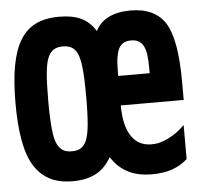

<svg xmlns="http://www.w3.org/2000/svg" viewBox="-46 -607 693 668"><g transform="rotate(-5 301.0 -273.0)"><path d="M182.6 14.2Q133.3 14.2 100.8 -3.4Q68.4 -21 48.3 -53.2Q26.4 -88.4 16.6 -143.6Q6.8 -198.7 6.8 -273.4Q6.8 -349.6 16.8 -404.3Q26.9 -459 48.3 -493.7Q68.8 -527.3 102.1 -543.7Q135.3 -560.1 184.1 -560.1Q230.5 -560.1 260.3 -545.9Q290.5 -531.7 311 -499Q324.7 -528.3 356.4 -544.4Q387.7 -560.1 433.6 -560.1Q475.6 -560.1 506.3 -545.7Q537.1 -531.2 555.2 -502Q590.8 -444.3 590.8 -295.9V-233.9H371.1Q371.1 -164.1 395.5 -127Q419.4 -89.8 466.3 -89.8Q482.4 -89.8 496.6 -93.8Q510.7 -97.7 524.4 -104.5Q538.6 -111.3 553 -121.3Q567.4 -131.3 583 -147V-27.8Q558.6 -6.3 528.8 3.9Q498.5 14.2 458.5 14.2Q408.7 14.2 374.5 -3.9Q339.8 -22 316.9 -58.1Q306.6 -40 293.7 -26.4Q280.8 -12.7 263.7 -3.4Q230.5 14.2 182.6 14.2ZM188 -89.8Q210 -89.8 221.4 -98.6Q232.9 -107.4 239.3 -122.6Q242.7 -131.3 245.6 -144Q248.5 -156.7 250.2 -174.6Q252 -192.4 252.9 -216.6Q253.9 -240.7 253.9 -272.5Q253.9 -307.1 252.9 -332Q252 -356.9 250 -374.8Q248 -392.6 245.4 -404.3Q242.7 -416 239.3 -423.8Q232.4 -440.4 220 -448.2Q207.5 -456.1 187.5 -456.1Q168.9 -456.1 156.2 -448.5Q143.6 -440.9 136.2 -423.8Q127.9 -405.3 124.5 -369.4Q121.1 -333.5 121.1 -273.4Q121.1 -240.2 122.1 -215.6Q123 -190.9 125 -173.1Q127 -155.3 129.6 -142.8Q132.3 -130.4 136.2 -122.1Q143.1 -106.9 154.8 -98.4Q166.5 -89.8 188 -89.8ZM481 -336.9V-354Q481 -381.8 478.3 -401.4Q475.6 -420.9 468.8 -433.1Q456.5 -456.1 426.3 -456.1Q409.7 -456.1 399.4 -450Q389.2 -443.8 383.3 -432.6Q377.9 -421.9 374.5 -403.1Q371.1 -384.3 371.1 -348.1V-336.9Z"/></g></svg>

Font: Hack
Style: Bold
Weight: 700
Monospace: yes
Designer: Christopher Simpkins
Foundry: Christopher Simpkins
Version: Version 2.017